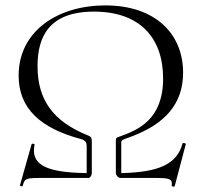

<svg xmlns="http://www.w3.org/2000/svg" viewBox="-20 -659 757 711"><path d="M656 -128C636 -52 570 -21 429 -18V-132C429 -138 432 -140 439 -143C523 -173 658 -227 658 -390C658 -534 555 -639 370 -639C195 -639 49 -545 49 -379C49 -257 130 -184 280 -144C296 -139 301 -133 301 -116V-18C148 -20 93 -50 108 -123C109 -126 99 -129 97 -125L54 27C53 30 63 33 64 29C71 6 71 0 123 0H308C314 0 320 -10 320 -18V-133C320 -146 319 -152 307 -157C176 -209 119 -290 119 -414C119 -521 160 -616 328 -616C496 -616 584 -521 584 -368C584 -216 491 -178 425 -154C410 -149 409 -149 409 -135V-18C409 -10 418 0 426 0H559C610 0 619 5 616 28C614 32 626 34 627 30L668 -125C669 -129 658 -131 656 -128Z"/></svg>

Font: Cormorant SC
Style: Regular
Weight: 400
Designer: Christian Thalmann (Catharsis Fonts)
Version: Version 1.000;PS 001.000;hotconv 1.0.70;makeotf.lib2.5.58329